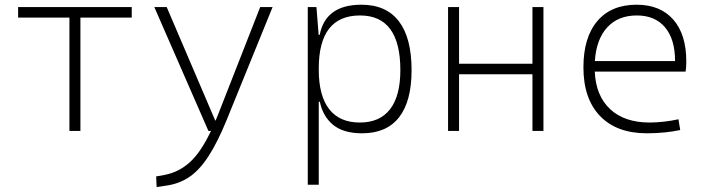

<svg xmlns="http://www.w3.org/2000/svg" viewBox="-20 -547 2970 802"><path d="M270 0V-473.6H55.7V-517.6H530.3V-473.6H315.9V0Z M634.3 234.4 632.3 189.9 665 184.1Q725.1 173.3 771.7 131.8Q818.4 90.3 861.3 0H850.6L624.5 -517.6H676.3L878.9 -43.9H880.9Q886.2 -56.6 891.6 -70.3L1066.9 -517.6H1118.7L926.8 -45.9Q888.7 47.4 851.3 105Q814 162.6 772 191.4Q730 220.2 676.8 228Z M1265.6 224.6V-517.6H1301.8L1311 -401.4H1315.4Q1339.8 -527.3 1489.7 -527.3Q1593.3 -527.3 1646.2 -458Q1699.2 -388.7 1699.2 -253.9Q1699.2 -124 1647 -57.1Q1594.7 9.8 1492.7 9.8Q1414.1 9.8 1371.3 -25.6Q1328.6 -61 1315.9 -122.1H1311.5V224.6ZM1311.5 -255.9Q1311.5 -147 1355 -91.1Q1398.4 -35.2 1482.9 -35.2Q1566.4 -35.2 1609.4 -90.8Q1652.3 -146.5 1652.3 -253.9Q1652.3 -482.4 1483.9 -482.4Q1311.5 -482.4 1311.5 -261.2Z M2204.1 0V-236.8H1897.5V0H1851.6V-517.6H1897.5V-280.8H2204.1V-517.6H2250V0Z M2682.1 9.8Q2555.7 9.8 2486.3 -62.5Q2417 -134.8 2417 -265.6Q2417 -390.6 2475.1 -459Q2533.2 -527.3 2639.2 -527.3Q2737.8 -527.3 2792.2 -465.3Q2846.7 -403.3 2846.7 -291Q2846.7 -263.7 2843.8 -248H2464.4Q2468.8 -147 2528.6 -91.1Q2588.4 -35.2 2693.8 -35.2Q2721.2 -35.2 2753.4 -38.8Q2785.6 -42.5 2814 -48.8L2821.3 -3.9Q2793.5 2.4 2756.6 6.1Q2719.7 9.8 2682.1 9.8ZM2464.8 -292H2799.8Q2799.8 -382.8 2758.1 -432.6Q2716.3 -482.4 2640.1 -482.4Q2562 -482.4 2516.4 -432.6Q2470.7 -382.8 2464.8 -292Z"/></svg>

Font: Cascadia Code NF ExtraLight
Style: Regular
Weight: 200
Monospace: yes
Designer: Aaron Bell
Foundry: Saja Typeworks
Version: Version 2404.023; ttfautohint (v1.8.4)